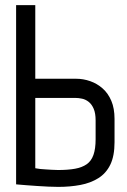

<svg xmlns="http://www.w3.org/2000/svg" viewBox="-20 -720 495 751"><path d="M277 -412H118V-700H43V1Q42 1 53.5 2Q65 3 84 4.5Q103 6 125.5 7.5Q148 9 169.5 10Q191 11 208 11Q254 11 294 3.5Q334 -4 364.5 -23Q395 -42 411.5 -76Q428 -110 428 -164V-255Q428 -296 415.5 -325.5Q403 -355 381.5 -374Q360 -393 333 -402.5Q306 -412 277 -412ZM354 -175Q354 -138 345.5 -114Q337 -90 319 -77.5Q301 -65 273.5 -60Q246 -55 207 -55Q194 -55 181 -56Q168 -57 157 -57.5Q146 -58 137.5 -59Q129 -60 124 -61Q119 -62 118 -62V-337H275Q287 -337 301 -334Q315 -331 327 -321.5Q339 -312 346.5 -294.5Q354 -277 354 -249Z"/></svg>

Font: Advent Pro Medium
Style: Regular
Weight: 500
Designer: VivaRado, Andreas Kalpakidis
Foundry: VivaRado, Andreas Kalpakidis
Version: Version 3.000